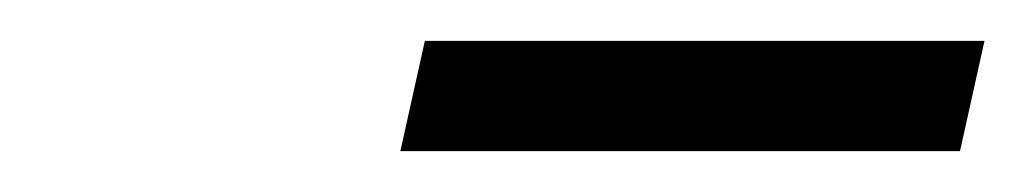

<svg xmlns="http://www.w3.org/2000/svg" viewBox="-20 -673 502 94"><path d="M188 -653 176 -599H450L462 -653Z"/></svg>

Font: LT Wave Text Light Italic
Style: Regular
Weight: 300
Designer: Daniel Lyons
Version: Version 2.5 (Glyphs App)